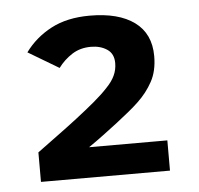

<svg xmlns="http://www.w3.org/2000/svg" viewBox="-39 -783 525 506"><g transform="rotate(-5 223.0 -530.5)"><path d="M49.8 -317.9V-396Q74.2 -414.1 102.3 -434.6Q130.4 -455.1 157 -475.6Q183.6 -496.1 206.3 -515.1Q229 -534.2 243.2 -549.8Q258.3 -565.4 265.1 -580.6Q272 -595.7 272 -612.8Q272 -637.7 254.4 -649.4Q236.8 -661.1 211.9 -661.1Q183.1 -661.1 161.6 -647.2Q140.1 -633.3 125 -612.8L43.9 -661.1Q71.3 -698.7 113.5 -720.9Q155.8 -743.2 215.8 -743.2Q292 -743.2 334 -712.4Q376 -681.6 376 -622.1Q376 -583 360.8 -555.2Q345.7 -527.3 320.8 -503.9Q310.5 -494.1 295.4 -481.7Q280.3 -469.2 262.2 -455.3Q244.1 -441.4 224.1 -426.5Q204.1 -411.6 184.1 -397.9H391.1V-317.9Z"/></g></svg>

Font: Clear Sans Medium
Style: Regular
Weight: 500
Foundry: Intel Corporation
Version: Version 1.00